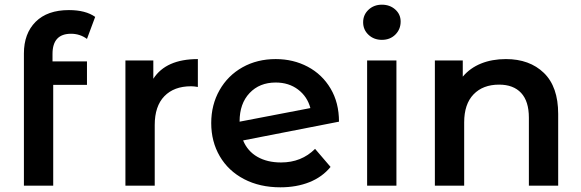

<svg xmlns="http://www.w3.org/2000/svg" viewBox="-20 -792 2478 819"><path d="M204 -562V-530H351V-430H207V0H82V-564Q82 -649 132 -699Q182 -749 274 -749Q345 -749 386 -720L351 -626Q321 -648 283 -648Q204 -648 204 -562Z M824 -540V-421Q808 -424 795 -424Q722 -424 681 -381.5Q640 -339 640 -259V0H515V-534H634V-456Q688 -540 824 -540Z M1324 -157 1390 -80Q1355 -37 1300 -15Q1245 7 1176 7Q1088 7 1021 -28Q954 -63 917.5 -125.5Q881 -188 881 -267Q881 -345 916.5 -407.5Q952 -470 1014.5 -505Q1077 -540 1156 -540Q1231 -540 1292.5 -507.5Q1354 -475 1390 -414.5Q1426 -354 1426 -273L1017 -193Q1036 -147 1078 -123Q1120 -99 1179 -99Q1266 -99 1324 -157ZM1002 -274V-273L1304 -331Q1291 -380 1251.5 -410Q1212 -440 1156 -440Q1087 -440 1044.5 -395Q1002 -350 1002 -274Z M1546 -534H1671V0H1546ZM1529 -697Q1529 -729 1552 -750.5Q1575 -772 1609 -772Q1643 -772 1666 -751.5Q1689 -731 1689 -700Q1689 -667 1666.5 -644.5Q1644 -622 1609 -622Q1575 -622 1552 -643.5Q1529 -665 1529 -697Z M2361 -306V0H2236V-290Q2236 -360 2203 -395.5Q2170 -431 2109 -431Q2040 -431 2000 -389.5Q1960 -348 1960 -270V0H1835V-534H1954V-465Q1985 -502 2032 -521Q2079 -540 2138 -540Q2239 -540 2300 -481Q2361 -422 2361 -306Z"/></svg>

Font: Montserrat Alternates SemiBold
Style: Regular
Weight: 600
Designer: Julieta Ulanovsky
Foundry: Julieta Ulanovsky
Version: Version 7.200